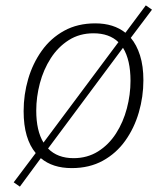

<svg xmlns="http://www.w3.org/2000/svg" viewBox="-20 -619 621 715"><path d="M335 -532Q403 -532 447 -497L523 -599L546 -583L467 -478Q489 -452 501.5 -412.5Q514 -373 514 -320Q514 -259 497 -200.5Q480 -142 446.5 -95Q413 -48 363 -20.5Q313 7 247 7Q176 7 132 -30L54 76L31 60L113 -49Q91 -75 79.5 -114Q68 -153 68 -205Q68 -267 85 -325Q102 -383 135.5 -430Q169 -477 219 -504.5Q269 -532 335 -532ZM328 -495Q276 -495 236 -469.5Q196 -444 169 -402Q142 -360 128.5 -309Q115 -258 115 -207Q115 -132 142 -88L421 -462Q387 -495 328 -495ZM466 -318Q466 -396 438 -441L159 -66Q194 -30 254 -30Q305 -30 345 -55Q385 -80 412 -122Q439 -164 452.5 -215.5Q466 -267 466 -318Z"/></svg>

Font: Bitter Light
Style: Italic
Weight: 300
Italic angle: -9°
Designer: Sol Matas, and Bitter project Authors
Foundry: Sol Matas
Version: Version 2.001